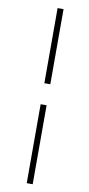

<svg xmlns="http://www.w3.org/2000/svg" viewBox="-108 -789 498 1080"><g transform="rotate(10 141.0 -249.0)"><path d="M129 251V-200H163V251ZM163 -320H129V-749H163Z"/></g></svg>

Font: Source Serif 4 48pt Light
Style: Italic
Weight: 300
Italic angle: -12°
Designer: Frank Grießhammer
Foundry: Adobe Systems Incorporated
Version: Version 4.004;hotconv 1.0.116;makeotfexe 2.5.65601